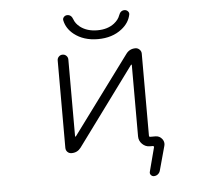

<svg xmlns="http://www.w3.org/2000/svg" viewBox="-59 -815 1117 1016"><g transform="rotate(-5 500.0 -306.5)"><path d="M608.4 -725.6Q617.2 -751 638.7 -751Q649.4 -751 656.7 -743.2Q664.1 -735.4 662.1 -725.6Q653.3 -681.6 613.3 -650.4Q562.5 -610.4 486.3 -610.4Q410.2 -610.4 359.4 -650.4Q320.3 -681.6 311.5 -725.6Q309.6 -735.4 316.9 -743.2Q324.2 -751 335 -751Q356.4 -751 365.2 -725.6Q373 -703.1 396.5 -684.6Q432.6 -657.2 487.3 -657.2Q542 -657.2 577.1 -684.6Q600.6 -703.1 608.4 -725.6ZM652.3 -459Q652.3 -460 650.9 -460.4Q649.4 -460.9 648.4 -460L343.8 -45.9Q325.2 -21.5 294.9 -21.5Q281.2 -21.5 272.5 -30.3Q263.7 -39.1 263.7 -52.7V-516.6Q263.7 -528.3 272 -536.6Q280.3 -544.9 292 -544.9Q303.7 -544.9 312 -536.6Q320.3 -528.3 320.3 -516.6V-109.4Q320.3 -107.4 321.8 -106.9Q323.2 -106.4 324.2 -107.4L628.9 -519.5Q647.5 -544.9 678.7 -544.9Q691.4 -544.9 700.7 -535.6Q710 -526.4 710 -513.7V-78.1Q710 -71.3 716.8 -71.3H744.1Q765.6 -71.3 779.3 -53.7Q788.1 -42 788.1 -28.3Q788.1 -22.5 786.1 -15.6L751 112.3Q748 123 738.8 130.4Q729.5 137.7 717.8 137.7Q708 137.7 701.7 129.9Q695.3 122.1 698.2 112.3L731.4 -14.6Q732.4 -16.6 730.5 -19Q728.5 -21.5 726.6 -21.5H710Q686.5 -21.5 669.4 -38.6Q652.3 -55.7 652.3 -79.1Z"/></g></svg>

Font: Rounded-X Mgen+ 1mn light
Style: Regular
Weight: 200
Designer: [Source Han Sans]
Ryoko NISHIZUKA  (kana & ideographs); Paul D. Hunt (Latin, Greek & Cyrillic); Wenlong ZHANG  (bopomofo
Version: Version 1.059.20150602